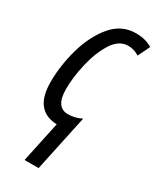

<svg xmlns="http://www.w3.org/2000/svg" viewBox="-198 -608 742 899"><g transform="rotate(30 173.0 -158.5)"><path d="M101 229H177L242 -76Q207 -58 169 -58Q103 -58 103 -157Q103 -218 120 -293Q137 -368 171 -422.5Q205 -477 255 -477Q287 -477 315 -459L346 -523Q310 -546 257 -546Q180 -546 128 -484Q76 -422 50 -330Q24 -238 24 -149Q24 5 148 9Z"/></g></svg>

Font: Noto Sans UI Condensed
Style: Italic
Weight: 400
Width: 3
Italic angle: -12°
Designer: Monotype Design Team
Foundry: Monotype Imaging Inc.
Version: Version 1.901